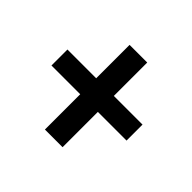

<svg xmlns="http://www.w3.org/2000/svg" viewBox="-127 -745 830 830"><g transform="rotate(45 288.0 -330.0)"><path d="M342.3 -588.9V-384.8H517.6V-287.1H342.3V-71.3H234.4V-287.1H58.6V-384.8H234.4V-588.9Z"/></g></svg>

Font: Ufes Sans Medium
Style: Regular
Weight: 500
Designer: Ricardo Esteves & Filipe Motta
Foundry: ProDesignUfes - Ricardo Esteves, Filipe Motta (This is a derivative work, based on Roboto family, by Christian Robertson
Version: Version 2.0